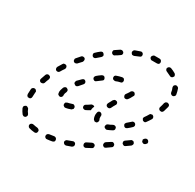

<svg xmlns="http://www.w3.org/2000/svg" viewBox="-110 -483 711 700"><g transform="rotate(30 246.0 -133.5)"><path d="M120 95Q123 92 123 88Q124 84 121 81Q118 78 114 77Q104 76 96 74Q92 73 88 75Q84 77 83 81Q82 85 84 88Q86 92 90 93Q100 96 112 97Q116 98 120 95ZM193 89Q195 86 194 82Q194 78 190 75Q187 73 183 73Q173 75 163 76Q159 77 156 80Q154 83 154 87Q154 89 155 91Q156 93 158 94Q159 95 161 96Q163 96 165 96Q176 95 186 93Q190 92 193 89ZM263 68Q264 65 263 61Q262 59 261 57Q259 56 258 55Q256 54 254 54Q252 54 250 55Q240 59 231 62Q227 63 225 67Q223 70 224 74Q226 78 229 80Q233 82 237 81Q247 77 257 74Q261 72 263 68ZM50 66Q54 66 57 64Q60 61 61 57Q61 53 59 50Q53 43 50 34Q49 32 47 31Q46 30 44 29Q42 28 40 28Q38 28 37 29Q33 31 31 34Q30 38 31 42Q36 53 43 62Q46 65 50 66ZM326 40Q327 38 328 36Q328 34 328 32Q328 30 327 28Q325 25 321 24Q317 23 313 25Q304 30 295 34Q291 36 290 40Q289 44 291 48Q292 50 293 51Q295 52 297 53Q299 53 301 53Q303 53 304 52Q314 47 323 42Q325 41 326 40ZM388 -3Q389 -7 387 -10Q386 -12 384 -13Q382 -14 380 -15Q378 -15 377 -15Q375 -14 373 -13Q364 -7 356 -2Q352 1 352 5Q351 9 353 12Q354 14 356 15Q357 16 359 17Q361 17 363 17Q365 16 367 15Q375 10 384 3Q388 1 388 -3ZM23 -8Q23 -6 25 -5Q26 -3 28 -2Q30 -2 32 -2Q36 -1 39 -4Q42 -7 42 -11Q42 -21 43 -31Q44 -33 43 -35Q43 -37 41 -38Q40 -40 38 -41Q37 -42 35 -42Q31 -43 27 -40Q24 -38 23 -34Q22 -22 22 -12Q22 -10 23 -8ZM447 -45Q448 -49 445 -52Q444 -54 442 -55Q441 -56 439 -56Q437 -56 435 -56Q433 -56 431 -54L414 -42Q411 -40 410 -36Q410 -32 412 -28Q413 -27 415 -26Q417 -25 419 -24Q420 -24 422 -24Q424 -25 426 -26L443 -38Q446 -41 447 -45ZM188 -43Q190 -44 191 -46Q193 -47 194 -49Q194 -51 194 -53Q194 -55 194 -56Q192 -60 188 -62Q185 -64 181 -62Q169 -58 163 -57Q161 -56 159 -55Q158 -54 156 -53Q155 -51 155 -49Q154 -47 155 -45Q155 -41 159 -39Q162 -36 166 -37H167Q175 -38 188 -43ZM361 -56Q362 -57 362 -59Q363 -61 362 -63Q362 -65 361 -67Q359 -70 355 -71Q351 -72 347 -70Q339 -65 330 -62Q329 -61 327 -60Q326 -59 325 -57Q324 -55 324 -53Q324 -51 324 -49Q326 -45 330 -44Q333 -42 337 -43Q347 -47 358 -53Q359 -54 361 -56ZM278 -51Q279 -50 281 -49Q282 -47 284 -47Q286 -47 288 -47Q290 -47 292 -48Q295 -51 296 -55Q297 -59 295 -62Q293 -65 293 -71Q293 -73 293 -76Q294 -80 291 -83Q289 -86 285 -87Q283 -87 281 -87Q279 -86 277 -85Q276 -84 275 -82Q274 -80 274 -78Q273 -74 273 -71Q273 -59 278 -51ZM118 -72Q118 -70 118 -68Q119 -66 121 -65Q122 -64 124 -63Q126 -62 128 -62Q130 -63 132 -63Q134 -64 135 -66Q136 -67 137 -69Q138 -71 137 -73Q137 -74 137 -74Q137 -81 141 -89Q142 -93 141 -97Q139 -100 135 -102Q131 -104 128 -102Q124 -100 122 -96Q117 -84 117 -74Q117 -73 118 -72ZM255 -93Q255 -93 255 -93Q254 -94 253 -95Q251 -96 249 -96Q248 -96 246 -96Q244 -96 242 -95Q234 -89 225 -84Q221 -82 220 -78Q219 -74 221 -70Q223 -67 227 -66Q231 -65 235 -67Q243 -71 251 -76Q251 -79 251 -81Q252 -87 255 -93ZM488 -72Q490 -73 490 -75Q490 -77 490 -79Q489 -81 488 -83Q486 -86 482 -87Q478 -88 474 -85L473 -84Q471 -83 470 -81Q469 -79 468 -78Q468 -76 469 -74Q469 -72 470 -70Q473 -67 477 -66Q481 -65 484 -68L486 -69Q487 -70 488 -72ZM36 -77Q38 -73 42 -72Q44 -72 46 -72Q48 -72 50 -73Q51 -74 53 -75Q54 -77 55 -78Q58 -88 62 -97Q63 -101 62 -105Q60 -109 56 -110Q52 -112 48 -110Q45 -109 43 -105Q39 -95 36 -85Q34 -81 36 -77ZM417 -103Q418 -105 418 -107Q418 -109 417 -111Q416 -113 415 -114Q412 -117 408 -117Q403 -117 401 -114Q393 -107 386 -101Q383 -98 382 -94Q382 -90 385 -87Q386 -85 388 -84Q390 -83 392 -83Q394 -83 395 -84Q397 -84 399 -86Q407 -92 415 -100Q416 -102 417 -103ZM298 -140Q295 -135 292 -129Q291 -127 291 -125Q291 -123 291 -122Q292 -120 293 -118Q294 -117 296 -116Q300 -114 304 -115Q308 -116 310 -120Q312 -125 315 -130Q317 -133 318 -135Q319 -136 319 -137Q322 -140 321 -145Q320 -149 317 -151Q315 -152 313 -152Q311 -153 309 -152Q307 -152 306 -151Q304 -150 303 -148Q302 -147 301 -146Q300 -144 298 -140ZM149 -134Q149 -130 153 -128Q156 -125 160 -125Q164 -126 167 -129Q173 -136 180 -144Q183 -147 183 -151Q183 -155 180 -158Q177 -161 173 -161Q169 -160 166 -157Q158 -149 151 -142Q149 -138 149 -134ZM461 -166Q460 -170 457 -172Q455 -173 453 -174Q451 -174 449 -173Q447 -173 445 -172Q444 -171 443 -169Q438 -160 432 -152Q431 -150 430 -148Q430 -146 430 -144Q431 -143 432 -141Q433 -139 434 -138Q438 -136 442 -136Q446 -137 448 -141Q454 -149 460 -159Q462 -162 461 -166ZM65 -144Q66 -140 69 -138Q73 -136 77 -137Q81 -138 83 -142Q88 -151 94 -159Q96 -163 95 -167Q94 -171 91 -173Q87 -175 83 -174Q79 -174 77 -170Q71 -161 66 -152Q64 -148 65 -144ZM336 -197 331 -190Q329 -187 330 -183Q331 -179 334 -176Q337 -174 342 -175Q346 -176 348 -179L353 -186Q357 -193 359 -197Q362 -200 361 -204Q360 -208 356 -211Q355 -212 353 -212Q351 -212 349 -212Q347 -211 345 -210Q344 -209 342 -207Q341 -204 336 -197ZM200 -186Q200 -182 202 -179Q205 -176 209 -175Q213 -175 216 -178Q224 -184 232 -190Q236 -192 237 -196Q237 -200 235 -203Q233 -207 229 -208Q224 -208 221 -206Q212 -200 204 -193Q201 -190 200 -186ZM106 -205Q106 -200 109 -198Q111 -197 113 -196Q114 -195 116 -196Q118 -196 120 -197Q122 -198 123 -199Q130 -207 137 -214Q139 -218 139 -222Q139 -226 136 -229Q133 -231 129 -231Q124 -231 122 -228Q115 -220 108 -212Q105 -209 106 -205ZM488 -235Q485 -238 481 -239Q480 -240 478 -239Q476 -239 474 -238Q472 -237 471 -235Q470 -234 469 -232Q467 -222 464 -213Q462 -209 464 -205Q466 -201 470 -200Q474 -199 478 -200Q481 -202 483 -206Q486 -217 489 -227Q490 -231 488 -235ZM262 -226Q261 -222 262 -218Q263 -216 264 -215Q266 -213 267 -213Q269 -212 271 -212Q273 -212 275 -212Q284 -216 294 -218Q296 -218 297 -219Q299 -220 300 -222Q301 -224 301 -226Q302 -228 301 -229Q300 -233 297 -236Q293 -238 289 -237Q279 -235 268 -231Q264 -230 262 -226ZM155 -258Q155 -253 158 -250Q160 -247 165 -247Q169 -247 172 -250Q179 -256 187 -263Q190 -266 191 -270Q191 -274 188 -277Q186 -280 182 -281Q178 -281 174 -278Q166 -272 158 -264Q155 -262 155 -258ZM480 -309Q476 -311 472 -309Q469 -307 467 -304Q466 -300 467 -296Q471 -288 472 -278Q473 -274 476 -272Q480 -269 484 -270Q488 -271 490 -274Q493 -277 492 -281Q490 -293 486 -304Q484 -308 480 -309ZM212 -303Q211 -299 213 -296Q215 -292 220 -291Q224 -290 227 -293Q236 -298 244 -304Q248 -306 249 -310Q250 -314 248 -317Q247 -319 245 -320Q243 -321 241 -322Q240 -322 238 -322Q236 -322 234 -321Q225 -315 216 -309Q212 -307 212 -303ZM275 -339Q273 -335 275 -332Q277 -328 280 -326Q284 -325 288 -326Q298 -330 307 -334Q311 -335 313 -339Q314 -342 313 -346Q312 -350 308 -352Q304 -354 300 -352Q290 -349 280 -345Q276 -343 275 -339ZM419 -354Q416 -352 414 -348Q413 -345 415 -341Q417 -337 421 -336Q430 -332 438 -328Q441 -326 445 -327Q449 -328 451 -332Q454 -335 452 -339Q451 -343 448 -345Q438 -351 427 -355Q423 -356 419 -354ZM362 -364Q357 -364 352 -364Q348 -363 346 -360Q343 -357 343 -353Q343 -349 347 -346Q350 -343 354 -344Q358 -344 362 -344Q368 -344 373 -344Q378 -344 381 -346Q384 -349 384 -353Q384 -357 381 -361Q378 -364 374 -364Q368 -364 362 -364Z"/></g></svg>

Font: FRB American Cursive Dashed Light
Style: Italic
Weight: 300
Italic angle: -25°
Version: Version 2.0;Modular Font Editor K font №1